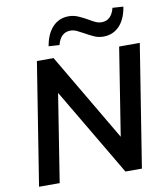

<svg xmlns="http://www.w3.org/2000/svg" viewBox="-98 -1009 943 1090"><g transform="rotate(-10 373.5 -464.0)"><path d="M38 0 150 -705H246L544 -199L624 -705H743L631 0H536L237 -506L157 0ZM292 -772 230 -776Q242 -847 279 -885.5Q316 -924 371 -924Q400 -924 426 -912.5Q452 -901 475 -888Q495 -876 513.5 -867Q532 -858 551 -858Q607 -858 625 -928L687 -924Q676 -853 639 -814.5Q602 -776 547 -776Q517 -776 491.5 -788Q466 -800 443 -813Q423 -824 404.5 -833Q386 -842 367 -842Q310 -842 292 -772Z"/></g></svg>

Font: Nunito Sans
Style: Bold Italic
Weight: 700
Italic angle: -9°
Designer: Vernon Adams
Foundry: Vernon Adams
Version: Version 3.006; ttfautohint (v1.8.3)